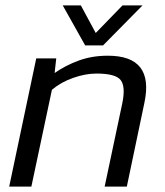

<svg xmlns="http://www.w3.org/2000/svg" viewBox="-20 -690 611 710"><path d="M295 -522 212 -670H279L334 -568L433 -670H507L361 -522ZM14 0 114 -474H188L182 -420Q222 -448 271 -466Q320 -484 379 -484Q551 -484 514 -310L449 0H367L432 -307Q445 -369 426.5 -393.5Q408 -418 337 -418Q296 -418 250.5 -402Q205 -386 172 -358L96 0Z"/></svg>

Font: Kanit Light
Style: Italic
Weight: 300
Italic angle: -12°
Designer: Katatrad Team
Foundry: CadsonDemak
Version: Version 2.000; ttfautohint (v1.8.3)